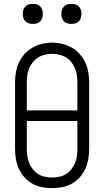

<svg xmlns="http://www.w3.org/2000/svg" viewBox="-20 -967 540 995"><path d="M250 8Q224 8 197.5 3Q171 -2 148 -15Q125 -28 107 -48Q89 -68 78 -92Q67 -116 62.5 -142.5Q58 -169 58 -195V-540Q58 -567 62.5 -593Q67 -619 78 -643Q89 -667 107 -687Q125 -707 148 -720Q171 -733 197 -739.5Q223 -746 250 -746Q277 -746 303 -739.5Q329 -733 352 -720Q375 -707 393 -687Q411 -667 422 -643Q433 -619 437.5 -593Q442 -567 442 -540V-195Q442 -169 437.5 -142.5Q433 -116 422 -92Q411 -68 393 -48Q375 -28 352 -15Q329 -2 302.5 3Q276 8 250 8ZM119 -395H381V-540Q381 -559 378.5 -577.5Q376 -596 368.5 -613.5Q361 -631 349 -646Q337 -661 320.5 -670.5Q304 -680 285.5 -684Q267 -688 248 -688Q230 -688 211.5 -683.5Q193 -679 177.5 -669Q162 -659 150 -644.5Q138 -630 131 -612.5Q124 -595 121.5 -577Q119 -559 119 -540ZM250 -47Q269 -47 287.5 -51Q306 -55 322 -65Q338 -75 349.5 -89.5Q361 -104 368.5 -121.5Q376 -139 378.5 -157.5Q381 -176 381 -195V-340H119V-195Q119 -176 121.5 -157.5Q124 -139 131.5 -121.5Q139 -104 150.5 -89.5Q162 -75 178 -65Q194 -55 212.5 -51Q231 -47 250 -47ZM350 -843Q339 -843 329 -846Q319 -849 311.5 -856.5Q304 -864 301 -874Q298 -884 298 -895Q298 -906 301 -916Q304 -926 311.5 -933.5Q319 -941 329 -944Q339 -947 350 -947Q361 -947 371 -944Q381 -941 388.5 -933.5Q396 -926 399 -916Q402 -906 402 -895Q402 -884 399 -874Q396 -864 388.5 -856.5Q381 -849 371 -846Q361 -843 350 -843ZM150 -843Q139 -843 129 -846Q119 -849 111.5 -856.5Q104 -864 101 -874Q98 -884 98 -895Q98 -906 101 -916Q104 -926 111.5 -933.5Q119 -941 129 -944Q139 -947 150 -947Q161 -947 171 -944Q181 -941 188.5 -933.5Q196 -926 199 -916Q202 -906 202 -895Q202 -884 199 -874Q196 -864 188.5 -856.5Q181 -849 171 -846Q161 -843 150 -843Z"/></svg>

Font: Iosevka Term Light
Style: Regular
Weight: 300
Monospace: yes
Designer: Belleve Invis
Foundry: Belleve Invis
Version: Version 9.0.1; ttfautohint (v1.8.3)